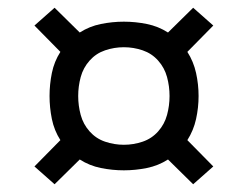

<svg xmlns="http://www.w3.org/2000/svg" viewBox="-20 -588 640 496"><path d="M121 -112 69 -158 136 -226Q120 -251 114 -280.5Q108 -310 108 -340Q108 -370 114 -399.5Q120 -429 136 -454L69 -522L121 -568L186 -504Q211 -520 240.5 -526Q270 -532 300 -532Q330 -532 359.5 -526Q389 -520 414 -504L479 -568L531 -522L464 -454Q480 -429 486.5 -399.5Q493 -370 493 -340Q493 -310 486.5 -280.5Q480 -251 464 -226L531 -158L479 -112L414 -176Q389 -160 359.5 -154Q330 -148 300 -148Q270 -148 240.5 -154Q211 -160 186 -176ZM300 -214Q325 -214 348.5 -222Q372 -230 388.5 -248.5Q405 -267 411.5 -291Q418 -315 418 -340Q418 -365 411.5 -389Q405 -413 388.5 -431.5Q372 -450 348.5 -458Q325 -466 300 -466Q275 -466 251.5 -458Q228 -450 211.5 -431.5Q195 -413 188.5 -389Q182 -365 182 -340Q182 -315 188.5 -291Q195 -267 211.5 -248.5Q228 -230 251.5 -222Q275 -214 300 -214Z"/></svg>

Font: Iosevka Etoile
Style: Regular
Weight: 400
Designer: Belleve Invis
Foundry: Belleve Invis
Version: Version 33.2.4